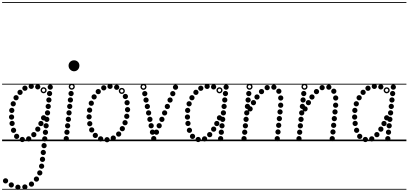

<svg xmlns="http://www.w3.org/2000/svg" viewBox="-25 -1349 3902 1834"><path d="M396 67Q385.5 67 378.2 59.8Q371 52.5 371 42Q371 31.5 378.2 24.2Q385.5 17 396 17Q406.5 17 413.8 24.2Q421 31.5 421 42Q421 52.5 413.8 59.8Q406.5 67 396 67ZM388.5 132.5Q378 132.5 370.8 125.2Q363.5 118 363.5 107.5Q363.5 97 370.8 89.8Q378 82.5 388.5 82.5Q399 82.5 406.2 89.8Q413.5 97 413.5 107.5Q413.5 118 406.2 125.2Q399 132.5 388.5 132.5ZM381 198Q370.5 198 363.2 190.8Q356 183.5 356 173Q356 162.5 363.2 155.2Q370.5 148 381 148Q391.5 148 398.8 155.2Q406 162.5 406 173Q406 183.5 398.8 190.8Q391.5 198 381 198ZM372.5 263.5Q362 263.5 354.8 256.2Q347.5 249 347.5 238.5Q347.5 228 354.8 220.8Q362 213.5 372.5 213.5Q383 213.5 390.2 220.8Q397.5 228 397.5 238.5Q397.5 249 390.2 256.2Q383 263.5 372.5 263.5ZM355 327.5Q344.5 327.5 337.2 320.2Q330 313 330 302.5Q330 292 337.2 284.8Q344.5 277.5 355 277.5Q365.5 277.5 372.8 284.8Q380 292 380 302.5Q380 313 372.8 320.2Q365.5 327.5 355 327.5ZM323 386.5Q312.5 386.5 305.2 379.2Q298 372 298 361.5Q298 351 305.2 343.8Q312.5 336.5 323 336.5Q333.5 336.5 340.8 343.8Q348 351 348 361.5Q348 372 340.8 379.2Q333.5 386.5 323 386.5ZM275.5 434.5Q265 434.5 257.8 427.2Q250.5 420 250.5 409.5Q250.5 399 257.8 391.8Q265 384.5 275.5 384.5Q286 384.5 293.2 391.8Q300.5 399 300.5 409.5Q300.5 420 293.2 427.2Q286 434.5 275.5 434.5ZM212.5 462Q202 462 194.8 454.8Q187.5 447.5 187.5 437Q187.5 426.5 194.8 419.2Q202 412 212.5 412Q223 412 230.2 419.2Q237.5 426.5 237.5 437Q237.5 447.5 230.2 454.8Q223 462 212.5 462ZM146 464.5Q135.5 464.5 128.2 457.2Q121 450 121 439.5Q121 429 128.2 421.8Q135.5 414.5 146 414.5Q156.5 414.5 163.8 421.8Q171 429 171 439.5Q171 450 163.8 457.2Q156.5 464.5 146 464.5ZM83 442.5Q72.5 442.5 65.2 435.2Q58 428 58 417.5Q58 407 65.2 399.8Q72.5 392.5 83 392.5Q93.5 392.5 100.8 399.8Q108 407 108 417.5Q108 428 100.8 435.2Q93.5 442.5 83 442.5ZM28 403.5Q17.5 403.5 10.2 396.2Q3 389 3 378.5Q3 368 10.2 360.8Q17.5 353.5 28 353.5Q38.5 353.5 45.8 360.8Q53 368 53 378.5Q53 389 45.8 396.2Q38.5 403.5 28 403.5ZM455 -492Q444.5 -492 437.2 -499.2Q430 -506.5 430 -517Q430 -527.5 437.2 -534.8Q444.5 -542 455 -542Q465.5 -542 472.8 -534.8Q480 -527.5 480 -517Q480 -506.5 472.8 -499.2Q465.5 -492 455 -492ZM448.5 -430.5Q438 -430.5 430.8 -437.8Q423.5 -445 423.5 -455.5Q423.5 -466 430.8 -473.2Q438 -480.5 448.5 -480.5Q459 -480.5 466.2 -473.2Q473.5 -466 473.5 -455.5Q473.5 -445 466.2 -437.8Q459 -430.5 448.5 -430.5ZM442 -369Q431.5 -369 424.2 -376.2Q417 -383.5 417 -394Q417 -404.5 424.2 -411.8Q431.5 -419 442 -419Q452.5 -419 459.8 -411.8Q467 -404.5 467 -394Q467 -383.5 459.8 -376.2Q452.5 -369 442 -369ZM435.5 -307.5Q425 -307.5 417.8 -314.8Q410.5 -322 410.5 -332.5Q410.5 -343 417.8 -350.2Q425 -357.5 435.5 -357.5Q446 -357.5 453.2 -350.2Q460.5 -343 460.5 -332.5Q460.5 -322 453.2 -314.8Q446 -307.5 435.5 -307.5ZM429 -246Q418.5 -246 411.2 -253.2Q404 -260.5 404 -271Q404 -281.5 411.2 -288.8Q418.5 -296 429 -296Q439.5 -296 446.8 -288.8Q454 -281.5 454 -271Q454 -260.5 446.8 -253.2Q439.5 -246 429 -246ZM422 -184Q411.5 -184 404.2 -191.2Q397 -198.5 397 -209Q397 -219.5 404.2 -226.8Q411.5 -234 422 -234Q432.5 -234 439.8 -226.8Q447 -219.5 447 -209Q447 -198.5 439.8 -191.2Q432.5 -184 422 -184ZM415.5 -122.5Q405 -122.5 397.8 -129.8Q390.5 -137 390.5 -147.5Q390.5 -158 397.8 -165.2Q405 -172.5 415.5 -172.5Q426 -172.5 433.2 -165.2Q440.5 -158 440.5 -147.5Q440.5 -137 433.2 -129.8Q426 -122.5 415.5 -122.5ZM409 -60Q398.5 -60 391.2 -67.2Q384 -74.5 384 -85Q384 -95.5 391.2 -102.8Q398.5 -110 409 -110Q419.5 -110 426.8 -102.8Q434 -95.5 434 -85Q434 -74.5 426.8 -67.2Q419.5 -60 409 -60ZM402.5 2.5Q392 2.5 384.8 -4.8Q377.5 -12 377.5 -22.5Q377.5 -33 384.8 -40.2Q392 -47.5 402.5 -47.5Q413 -47.5 420.2 -40.2Q427.5 -33 427.5 -22.5Q427.5 -12 420.2 -4.8Q413 2.5 402.5 2.5ZM335.5 -494.5Q325 -494.5 317.8 -501.8Q310.5 -509 310.5 -519.5Q310.5 -530 317.8 -537.2Q325 -544.5 335.5 -544.5Q346 -544.5 353.2 -537.2Q360.5 -530 360.5 -519.5Q360.5 -509 353.2 -501.8Q346 -494.5 335.5 -494.5ZM273.5 -499.5Q263 -499.5 255.8 -506.8Q248.5 -514 248.5 -524.5Q248.5 -535 255.8 -542.2Q263 -549.5 273.5 -549.5Q284 -549.5 291.2 -542.2Q298.5 -535 298.5 -524.5Q298.5 -514 291.2 -506.8Q284 -499.5 273.5 -499.5ZM213 -481.5Q202.5 -481.5 195.2 -488.8Q188 -496 188 -506.5Q188 -517 195.2 -524.2Q202.5 -531.5 213 -531.5Q223.5 -531.5 230.8 -524.2Q238 -517 238 -506.5Q238 -496 230.8 -488.8Q223.5 -481.5 213 -481.5ZM166.5 -442Q156 -442 148.8 -449.2Q141.5 -456.5 141.5 -467Q141.5 -477.5 148.8 -484.8Q156 -492 166.5 -492Q177 -492 184.2 -484.8Q191.5 -477.5 191.5 -467Q191.5 -456.5 184.2 -449.2Q177 -442 166.5 -442ZM128.5 -390.5Q118 -390.5 110.8 -397.8Q103.5 -405 103.5 -415.5Q103.5 -426 110.8 -433.2Q118 -440.5 128.5 -440.5Q139 -440.5 146.2 -433.2Q153.5 -426 153.5 -415.5Q153.5 -405 146.2 -397.8Q139 -390.5 128.5 -390.5ZM101.5 -332.5Q91 -332.5 83.8 -339.8Q76.5 -347 76.5 -357.5Q76.5 -368 83.8 -375.2Q91 -382.5 101.5 -382.5Q112 -382.5 119.2 -375.2Q126.5 -368 126.5 -357.5Q126.5 -347 119.2 -339.8Q112 -332.5 101.5 -332.5ZM87.5 -269.5Q77 -269.5 69.8 -276.8Q62.5 -284 62.5 -294.5Q62.5 -305 69.8 -312.2Q77 -319.5 87.5 -319.5Q98 -319.5 105.2 -312.2Q112.5 -305 112.5 -294.5Q112.5 -284 105.2 -276.8Q98 -269.5 87.5 -269.5ZM85.5 -206Q75 -206 67.8 -213.2Q60.5 -220.5 60.5 -231Q60.5 -241.5 67.8 -248.8Q75 -256 85.5 -256Q96 -256 103.2 -248.8Q110.5 -241.5 110.5 -231Q110.5 -220.5 103.2 -213.2Q96 -206 85.5 -206ZM90.5 -145Q80 -145 72.8 -152.2Q65.5 -159.5 65.5 -170Q65.5 -180.5 72.8 -187.8Q80 -195 90.5 -195Q101 -195 108.2 -187.8Q115.5 -180.5 115.5 -170Q115.5 -159.5 108.2 -152.2Q101 -145 90.5 -145ZM104.5 -79.5Q94 -79.5 86.8 -86.8Q79.5 -94 79.5 -104.5Q79.5 -115 86.8 -122.2Q94 -129.5 104.5 -129.5Q115 -129.5 122.2 -122.2Q129.5 -115 129.5 -104.5Q129.5 -94 122.2 -86.8Q115 -79.5 104.5 -79.5ZM134 -21.5Q123.5 -21.5 116.2 -28.8Q109 -36 109 -46.5Q109 -57 116.2 -64.2Q123.5 -71.5 134 -71.5Q144.5 -71.5 151.8 -64.2Q159 -57 159 -46.5Q159 -36 151.8 -28.8Q144.5 -21.5 134 -21.5ZM188 8.5Q177.5 8.5 170.2 1.2Q163 -6 163 -16.5Q163 -27 170.2 -34.2Q177.5 -41.5 188 -41.5Q198.5 -41.5 205.8 -34.2Q213 -27 213 -16.5Q213 -6 205.8 1.2Q198.5 8.5 188 8.5ZM249 2.5Q238.5 2.5 231.2 -4.8Q224 -12 224 -22.5Q224 -33 231.2 -40.2Q238.5 -47.5 249 -47.5Q259.5 -47.5 266.8 -40.2Q274 -33 274 -22.5Q274 -12 266.8 -4.8Q259.5 2.5 249 2.5ZM298 -38Q287.5 -38 280.2 -45.2Q273 -52.5 273 -63Q273 -73.5 280.2 -80.8Q287.5 -88 298 -88Q308.5 -88 315.8 -80.8Q323 -73.5 323 -63Q323 -52.5 315.8 -45.2Q308.5 -38 298 -38ZM336 -90.5Q325.5 -90.5 318.2 -97.8Q311 -105 311 -115.5Q311 -126 318.2 -133.2Q325.5 -140.5 336 -140.5Q346.5 -140.5 353.8 -133.2Q361 -126 361 -115.5Q361 -105 353.8 -97.8Q346.5 -90.5 336 -90.5ZM366 -144Q355.5 -144 348.2 -151.2Q341 -158.5 341 -169Q341 -179.5 348.2 -186.8Q355.5 -194 366 -194Q376.5 -194 383.8 -186.8Q391 -179.5 391 -169Q391 -158.5 383.8 -151.2Q376.5 -144 366 -144ZM391.5 -198.5Q381 -198.5 373.8 -205.8Q366.5 -213 366.5 -223.5Q366.5 -234 373.8 -241.2Q381 -248.5 391.5 -248.5Q402 -248.5 409.2 -241.2Q416.5 -234 416.5 -223.5Q416.5 -213 409.2 -205.8Q402 -198.5 391.5 -198.5ZM391.5 -458Q379.5 -458 371 -466.5Q362.5 -475 362.5 -487Q362.5 -499 371 -507.5Q379.5 -516 391.5 -516Q403.5 -516 412 -507.5Q420.5 -499 420.5 -487Q420.5 -475 412 -466.5Q403.5 -458 391.5 -458ZM391.5 -471.5Q398 -471.5 402.5 -476.2Q407 -481 407 -487.5Q407 -493.5 402.5 -498Q398 -502.5 391.5 -502.5Q385 -502.5 380.5 -498Q376 -493.5 376 -487.5Q376 -481 380.5 -476.2Q385 -471.5 391.5 -471.5ZM-5 455H567.5V463H-5ZM-5 -16H567.5V0H-5ZM-5 -549H567.5V-541H-5ZM-5 -1329H567.5V-1321H-5Z M630 -722Q630 -744 645.2 -758.5Q660.5 -773 682.5 -773Q703.5 -773 718.5 -758.8Q733.5 -744.5 733.5 -722Q733.5 -707.5 726.8 -695Q720 -682.5 708.5 -675.2Q697 -668 682.5 -668Q662.5 -668 646.2 -683.5Q630 -699 630 -722ZM630 -722Q630 -744 645.2 -758.5Q660.5 -773 682.5 -773Q703.5 -773 718.5 -758.8Q733.5 -744.5 733.5 -722Q733.5 -707.5 726.8 -695Q720 -682.5 708.5 -675.2Q697 -668 682.5 -668Q662.5 -668 646.2 -683.5Q630 -699 630 -722ZM654 -430.5Q643.5 -430.5 636.2 -437.8Q629 -445 629 -455.5Q629 -466 636.2 -473.2Q643.5 -480.5 654 -480.5Q664.5 -480.5 671.8 -473.2Q679 -466 679 -455.5Q679 -445 671.8 -437.8Q664.5 -430.5 654 -430.5ZM647.5 -369Q637 -369 629.8 -376.2Q622.5 -383.5 622.5 -394Q622.5 -404.5 629.8 -411.8Q637 -419 647.5 -419Q658 -419 665.2 -411.8Q672.5 -404.5 672.5 -394Q672.5 -383.5 665.2 -376.2Q658 -369 647.5 -369ZM641 -307.5Q630.5 -307.5 623.2 -314.8Q616 -322 616 -332.5Q616 -343 623.2 -350.2Q630.5 -357.5 641 -357.5Q651.5 -357.5 658.8 -350.2Q666 -343 666 -332.5Q666 -322 658.8 -314.8Q651.5 -307.5 641 -307.5ZM634.5 -246Q624 -246 616.8 -253.2Q609.5 -260.5 609.5 -271Q609.5 -281.5 616.8 -288.8Q624 -296 634.5 -296Q645 -296 652.2 -288.8Q659.5 -281.5 659.5 -271Q659.5 -260.5 652.2 -253.2Q645 -246 634.5 -246ZM628 -184Q617.5 -184 610.2 -191.2Q603 -198.5 603 -209Q603 -219.5 610.2 -226.8Q617.5 -234 628 -234Q638.5 -234 645.8 -226.8Q653 -219.5 653 -209Q653 -198.5 645.8 -191.2Q638.5 -184 628 -184ZM621 -122.5Q610.5 -122.5 603.2 -129.8Q596 -137 596 -147.5Q596 -158 603.2 -165.2Q610.5 -172.5 621 -172.5Q631.5 -172.5 638.8 -165.2Q646 -158 646 -147.5Q646 -137 638.8 -129.8Q631.5 -122.5 621 -122.5ZM614.5 -61Q604 -61 596.8 -68.2Q589.5 -75.5 589.5 -86Q589.5 -96.5 596.8 -103.8Q604 -111 614.5 -111Q625 -111 632.2 -103.8Q639.5 -96.5 639.5 -86Q639.5 -75.5 632.2 -68.2Q625 -61 614.5 -61ZM608 0.5Q597.5 0.5 590.2 -6.8Q583 -14 583 -24.5Q583 -35 590.2 -42.2Q597.5 -49.5 608 -49.5Q618.5 -49.5 625.8 -42.2Q633 -35 633 -24.5Q633 -14 625.8 -6.8Q618.5 0.5 608 0.5ZM660.5 -492Q648.5 -492 640 -500.5Q631.5 -509 631.5 -521Q631.5 -533 640 -541.5Q648.5 -550 660.5 -550Q672.5 -550 681 -541.5Q689.5 -533 689.5 -521Q689.5 -509 681 -500.5Q672.5 -492 660.5 -492ZM660.5 -505.5Q667 -505.5 671.5 -510.2Q676 -515 676 -521.5Q676 -527.5 671.5 -532Q667 -536.5 660.5 -536.5Q654 -536.5 649.5 -532Q645 -527.5 645 -521.5Q645 -515 649.5 -510.2Q654 -505.5 660.5 -505.5ZM533.5 455H790.5V463H533.5ZM533.5 -16H790.5V0H533.5ZM533.5 -549H790.5V-541H533.5ZM533.5 -1329H790.5V-1321H533.5Z M997.5 10.5Q987 10.5 979.8 3.2Q972.5 -4 972.5 -14.5Q972.5 -25 979.8 -32.2Q987 -39.5 997.5 -39.5Q1008 -39.5 1015.2 -32.2Q1022.5 -25 1022.5 -14.5Q1022.5 -4 1015.2 3.2Q1008 10.5 997.5 10.5ZM1057 -5Q1046.5 -5 1039.2 -12.2Q1032 -19.5 1032 -30Q1032 -40.5 1039.2 -47.8Q1046.5 -55 1057 -55Q1067.5 -55 1074.8 -47.8Q1082 -40.5 1082 -30Q1082 -19.5 1074.8 -12.2Q1067.5 -5 1057 -5ZM1108.5 -43.5Q1098 -43.5 1090.8 -50.8Q1083.5 -58 1083.5 -68.5Q1083.5 -79 1090.8 -86.2Q1098 -93.5 1108.5 -93.5Q1119 -93.5 1126.2 -86.2Q1133.5 -79 1133.5 -68.5Q1133.5 -58 1126.2 -50.8Q1119 -43.5 1108.5 -43.5ZM1143.5 -95Q1133 -95 1125.8 -102.2Q1118.5 -109.5 1118.5 -120Q1118.5 -130.5 1125.8 -137.8Q1133 -145 1143.5 -145Q1154 -145 1161.2 -137.8Q1168.5 -130.5 1168.5 -120Q1168.5 -109.5 1161.2 -102.2Q1154 -95 1143.5 -95ZM1169.5 -152Q1159 -152 1151.8 -159.2Q1144.5 -166.5 1144.5 -177Q1144.5 -187.5 1151.8 -194.8Q1159 -202 1169.5 -202Q1180 -202 1187.2 -194.8Q1194.5 -187.5 1194.5 -177Q1194.5 -166.5 1187.2 -159.2Q1180 -152 1169.5 -152ZM1186 -213Q1175.5 -213 1168.2 -220.2Q1161 -227.5 1161 -238Q1161 -248.5 1168.2 -255.8Q1175.5 -263 1186 -263Q1196.5 -263 1203.8 -255.8Q1211 -248.5 1211 -238Q1211 -227.5 1203.8 -220.2Q1196.5 -213 1186 -213ZM1193.5 -276.5Q1183 -276.5 1175.8 -283.8Q1168.5 -291 1168.5 -301.5Q1168.5 -312 1175.8 -319.2Q1183 -326.5 1193.5 -326.5Q1204 -326.5 1211.2 -319.2Q1218.5 -312 1218.5 -301.5Q1218.5 -291 1211.2 -283.8Q1204 -276.5 1193.5 -276.5ZM1189 -343Q1178.5 -343 1171.2 -350.2Q1164 -357.5 1164 -368Q1164 -378.5 1171.2 -385.8Q1178.5 -393 1189 -393Q1199.5 -393 1206.8 -385.8Q1214 -378.5 1214 -368Q1214 -357.5 1206.8 -350.2Q1199.5 -343 1189 -343ZM1172.5 -402.5Q1162 -402.5 1154.8 -409.8Q1147.5 -417 1147.5 -427.5Q1147.5 -438 1154.8 -445.2Q1162 -452.5 1172.5 -452.5Q1183 -452.5 1190.2 -445.2Q1197.5 -438 1197.5 -427.5Q1197.5 -417 1190.2 -409.8Q1183 -402.5 1172.5 -402.5ZM1089.5 -490.5Q1079 -490.5 1071.8 -497.8Q1064.5 -505 1064.5 -515.5Q1064.5 -526 1071.8 -533.2Q1079 -540.5 1089.5 -540.5Q1100 -540.5 1107.2 -533.2Q1114.5 -526 1114.5 -515.5Q1114.5 -505 1107.2 -497.8Q1100 -490.5 1089.5 -490.5ZM1026 -499.5Q1015.5 -499.5 1008.2 -506.8Q1001 -514 1001 -524.5Q1001 -535 1008.2 -542.2Q1015.5 -549.5 1026 -549.5Q1036.5 -549.5 1043.8 -542.2Q1051 -535 1051 -524.5Q1051 -514 1043.8 -506.8Q1036.5 -499.5 1026 -499.5ZM966 -485Q955.5 -485 948.2 -492.2Q941 -499.5 941 -510Q941 -520.5 948.2 -527.8Q955.5 -535 966 -535Q976.5 -535 983.8 -527.8Q991 -520.5 991 -510Q991 -499.5 983.8 -492.2Q976.5 -485 966 -485ZM913.5 -449Q903 -449 895.8 -456.2Q888.5 -463.5 888.5 -474Q888.5 -484.5 895.8 -491.8Q903 -499 913.5 -499Q924 -499 931.2 -491.8Q938.5 -484.5 938.5 -474Q938.5 -463.5 931.2 -456.2Q924 -449 913.5 -449ZM874 -398.5Q863.5 -398.5 856.2 -405.8Q849 -413 849 -423.5Q849 -434 856.2 -441.2Q863.5 -448.5 874 -448.5Q884.5 -448.5 891.8 -441.2Q899 -434 899 -423.5Q899 -413 891.8 -405.8Q884.5 -398.5 874 -398.5ZM847 -338Q836.5 -338 829.2 -345.2Q822 -352.5 822 -363Q822 -373.5 829.2 -380.8Q836.5 -388 847 -388Q857.5 -388 864.8 -380.8Q872 -373.5 872 -363Q872 -352.5 864.8 -345.2Q857.5 -338 847 -338ZM831 -272Q820.5 -272 813.2 -279.2Q806 -286.5 806 -297Q806 -307.5 813.2 -314.8Q820.5 -322 831 -322Q841.5 -322 848.8 -314.8Q856 -307.5 856 -297Q856 -286.5 848.8 -279.2Q841.5 -272 831 -272ZM826 -208Q815.5 -208 808.2 -215.2Q801 -222.5 801 -233Q801 -243.5 808.2 -250.8Q815.5 -258 826 -258Q836.5 -258 843.8 -250.8Q851 -243.5 851 -233Q851 -222.5 843.8 -215.2Q836.5 -208 826 -208ZM832.5 -142.5Q822 -142.5 814.8 -149.8Q807.5 -157 807.5 -167.5Q807.5 -178 814.8 -185.2Q822 -192.5 832.5 -192.5Q843 -192.5 850.2 -185.2Q857.5 -178 857.5 -167.5Q857.5 -157 850.2 -149.8Q843 -142.5 832.5 -142.5ZM851 -83Q840.5 -83 833.2 -90.2Q826 -97.5 826 -108Q826 -118.5 833.2 -125.8Q840.5 -133 851 -133Q861.5 -133 868.8 -125.8Q876 -118.5 876 -108Q876 -97.5 868.8 -90.2Q861.5 -83 851 -83ZM885.5 -30.5Q875 -30.5 867.8 -37.8Q860.5 -45 860.5 -55.5Q860.5 -66 867.8 -73.2Q875 -80.5 885.5 -80.5Q896 -80.5 903.2 -73.2Q910.5 -66 910.5 -55.5Q910.5 -45 903.2 -37.8Q896 -30.5 885.5 -30.5ZM936.5 2.5Q926 2.5 918.8 -4.8Q911.5 -12 911.5 -22.5Q911.5 -33 918.8 -40.2Q926 -47.5 936.5 -47.5Q947 -47.5 954.2 -40.2Q961.5 -33 961.5 -22.5Q961.5 -12 954.2 -4.8Q947 2.5 936.5 2.5ZM1138.5 -451.5Q1126.5 -451.5 1118 -460Q1109.5 -468.5 1109.5 -480.5Q1109.5 -492.5 1118 -501Q1126.5 -509.5 1138.5 -509.5Q1150.5 -509.5 1159 -501Q1167.5 -492.5 1167.5 -480.5Q1167.5 -468.5 1159 -460Q1150.5 -451.5 1138.5 -451.5ZM1138.5 -465Q1145 -465 1149.5 -469.8Q1154 -474.5 1154 -481Q1154 -487 1149.5 -491.5Q1145 -496 1138.5 -496Q1132 -496 1127.5 -491.5Q1123 -487 1123 -481Q1123 -474.5 1127.5 -469.8Q1132 -465 1138.5 -465ZM767 455H1277.5V463H767ZM767 -16H1277.5V0H767ZM767 -549H1277.5V-541H767ZM767 -1329H1277.5V-1321H767Z M1651.5 -491Q1641 -491 1633.8 -498.2Q1626.5 -505.5 1626.5 -516Q1626.5 -526.5 1633.8 -533.8Q1641 -541 1651.5 -541Q1662 -541 1669.2 -533.8Q1676.5 -526.5 1676.5 -516Q1676.5 -505.5 1669.2 -498.2Q1662 -491 1651.5 -491ZM1625.5 -429.5Q1615 -429.5 1607.8 -436.8Q1600.5 -444 1600.5 -454.5Q1600.5 -465 1607.8 -472.2Q1615 -479.5 1625.5 -479.5Q1636 -479.5 1643.2 -472.2Q1650.5 -465 1650.5 -454.5Q1650.5 -444 1643.2 -436.8Q1636 -429.5 1625.5 -429.5ZM1599.5 -368.5Q1589 -368.5 1581.8 -375.8Q1574.5 -383 1574.5 -393.5Q1574.5 -404 1581.8 -411.2Q1589 -418.5 1599.5 -418.5Q1610 -418.5 1617.2 -411.2Q1624.5 -404 1624.5 -393.5Q1624.5 -383 1617.2 -375.8Q1610 -368.5 1599.5 -368.5ZM1573.5 -307Q1563 -307 1555.8 -314.2Q1548.5 -321.5 1548.5 -332Q1548.5 -342.5 1555.8 -349.8Q1563 -357 1573.5 -357Q1584 -357 1591.2 -349.8Q1598.5 -342.5 1598.5 -332Q1598.5 -321.5 1591.2 -314.2Q1584 -307 1573.5 -307ZM1547.5 -245.5Q1537 -245.5 1529.8 -252.8Q1522.5 -260 1522.5 -270.5Q1522.5 -281 1529.8 -288.2Q1537 -295.5 1547.5 -295.5Q1558 -295.5 1565.2 -288.2Q1572.5 -281 1572.5 -270.5Q1572.5 -260 1565.2 -252.8Q1558 -245.5 1547.5 -245.5ZM1521.5 -184Q1511 -184 1503.8 -191.2Q1496.5 -198.5 1496.5 -209Q1496.5 -219.5 1503.8 -226.8Q1511 -234 1521.5 -234Q1532 -234 1539.2 -226.8Q1546.5 -219.5 1546.5 -209Q1546.5 -198.5 1539.2 -191.2Q1532 -184 1521.5 -184ZM1495.5 -123Q1485 -123 1477.8 -130.2Q1470.5 -137.5 1470.5 -148Q1470.5 -158.5 1477.8 -165.8Q1485 -173 1495.5 -173Q1506 -173 1513.2 -165.8Q1520.5 -158.5 1520.5 -148Q1520.5 -137.5 1513.2 -130.2Q1506 -123 1495.5 -123ZM1469.5 -61.5Q1459 -61.5 1451.8 -68.8Q1444.5 -76 1444.5 -86.5Q1444.5 -97 1451.8 -104.2Q1459 -111.5 1469.5 -111.5Q1480 -111.5 1487.2 -104.2Q1494.5 -97 1494.5 -86.5Q1494.5 -76 1487.2 -68.8Q1480 -61.5 1469.5 -61.5ZM1358 -429.5Q1347.5 -429.5 1340.2 -436.8Q1333 -444 1333 -454.5Q1333 -465 1340.2 -472.2Q1347.5 -479.5 1358 -479.5Q1368.5 -479.5 1375.8 -472.2Q1383 -465 1383 -454.5Q1383 -444 1375.8 -436.8Q1368.5 -429.5 1358 -429.5ZM1370 -368.5Q1359.5 -368.5 1352.2 -375.8Q1345 -383 1345 -393.5Q1345 -404 1352.2 -411.2Q1359.5 -418.5 1370 -418.5Q1380.5 -418.5 1387.8 -411.2Q1395 -404 1395 -393.5Q1395 -383 1387.8 -375.8Q1380.5 -368.5 1370 -368.5ZM1382.5 -307Q1372 -307 1364.8 -314.2Q1357.5 -321.5 1357.5 -332Q1357.5 -342.5 1364.8 -349.8Q1372 -357 1382.5 -357Q1393 -357 1400.2 -349.8Q1407.5 -342.5 1407.5 -332Q1407.5 -321.5 1400.2 -314.2Q1393 -307 1382.5 -307ZM1394.5 -245.5Q1384 -245.5 1376.8 -252.8Q1369.5 -260 1369.5 -270.5Q1369.5 -281 1376.8 -288.2Q1384 -295.5 1394.5 -295.5Q1405 -295.5 1412.2 -288.2Q1419.5 -281 1419.5 -270.5Q1419.5 -260 1412.2 -252.8Q1405 -245.5 1394.5 -245.5ZM1407 -184Q1396.5 -184 1389.2 -191.2Q1382 -198.5 1382 -209Q1382 -219.5 1389.2 -226.8Q1396.5 -234 1407 -234Q1417.5 -234 1424.8 -226.8Q1432 -219.5 1432 -209Q1432 -198.5 1424.8 -191.2Q1417.5 -184 1407 -184ZM1419 -123Q1408.5 -123 1401.2 -130.2Q1394 -137.5 1394 -148Q1394 -158.5 1401.2 -165.8Q1408.5 -173 1419 -173Q1429.5 -173 1436.8 -165.8Q1444 -158.5 1444 -148Q1444 -137.5 1436.8 -130.2Q1429.5 -123 1419 -123ZM1431.5 -61.5Q1421 -61.5 1413.8 -68.8Q1406.5 -76 1406.5 -86.5Q1406.5 -97 1413.8 -104.2Q1421 -111.5 1431.5 -111.5Q1442 -111.5 1449.2 -104.2Q1456.5 -97 1456.5 -86.5Q1456.5 -76 1449.2 -68.8Q1442 -61.5 1431.5 -61.5ZM1443.5 0Q1433 0 1425.8 -7.2Q1418.5 -14.5 1418.5 -25Q1418.5 -35.5 1425.8 -42.8Q1433 -50 1443.5 -50Q1454 -50 1461.2 -42.8Q1468.5 -35.5 1468.5 -25Q1468.5 -14.5 1461.2 -7.2Q1454 0 1443.5 0ZM1345.5 -490.5Q1333.5 -490.5 1325 -499Q1316.5 -507.5 1316.5 -519.5Q1316.5 -531.5 1325 -540Q1333.5 -548.5 1345.5 -548.5Q1357.5 -548.5 1366 -540Q1374.5 -531.5 1374.5 -519.5Q1374.5 -507.5 1366 -499Q1357.5 -490.5 1345.5 -490.5ZM1345.5 -504Q1352 -504 1356.5 -508.8Q1361 -513.5 1361 -520Q1361 -526 1356.5 -530.5Q1352 -535 1345.5 -535Q1339 -535 1334.5 -530.5Q1330 -526 1330 -520Q1330 -513.5 1334.5 -508.8Q1339 -504 1345.5 -504ZM1253.5 455H1739V463H1253.5ZM1253.5 -16H1739V0H1253.5ZM1253.5 -549H1739V-541H1253.5ZM1253.5 -1329H1739V-1321H1253.5Z M2135 -492Q2124.5 -492 2117.2 -499.2Q2110 -506.5 2110 -517Q2110 -527.5 2117.2 -534.8Q2124.5 -542 2135 -542Q2145.5 -542 2152.8 -534.8Q2160 -527.5 2160 -517Q2160 -506.5 2152.8 -499.2Q2145.5 -492 2135 -492ZM2128.5 -430.5Q2118 -430.5 2110.8 -437.8Q2103.5 -445 2103.5 -455.5Q2103.5 -466 2110.8 -473.2Q2118 -480.5 2128.5 -480.5Q2139 -480.5 2146.2 -473.2Q2153.5 -466 2153.5 -455.5Q2153.5 -445 2146.2 -437.8Q2139 -430.5 2128.5 -430.5ZM2122 -369Q2111.5 -369 2104.2 -376.2Q2097 -383.5 2097 -394Q2097 -404.5 2104.2 -411.8Q2111.5 -419 2122 -419Q2132.5 -419 2139.8 -411.8Q2147 -404.5 2147 -394Q2147 -383.5 2139.8 -376.2Q2132.5 -369 2122 -369ZM2115.5 -307.5Q2105 -307.5 2097.8 -314.8Q2090.5 -322 2090.5 -332.5Q2090.5 -343 2097.8 -350.2Q2105 -357.5 2115.5 -357.5Q2126 -357.5 2133.2 -350.2Q2140.5 -343 2140.5 -332.5Q2140.5 -322 2133.2 -314.8Q2126 -307.5 2115.5 -307.5ZM2109 -246Q2098.5 -246 2091.2 -253.2Q2084 -260.5 2084 -271Q2084 -281.5 2091.2 -288.8Q2098.5 -296 2109 -296Q2119.5 -296 2126.8 -288.8Q2134 -281.5 2134 -271Q2134 -260.5 2126.8 -253.2Q2119.5 -246 2109 -246ZM2102 -184Q2091.5 -184 2084.2 -191.2Q2077 -198.5 2077 -209Q2077 -219.5 2084.2 -226.8Q2091.5 -234 2102 -234Q2112.5 -234 2119.8 -226.8Q2127 -219.5 2127 -209Q2127 -198.5 2119.8 -191.2Q2112.5 -184 2102 -184ZM2095.5 -122.5Q2085 -122.5 2077.8 -129.8Q2070.5 -137 2070.5 -147.5Q2070.5 -158 2077.8 -165.2Q2085 -172.5 2095.5 -172.5Q2106 -172.5 2113.2 -165.2Q2120.5 -158 2120.5 -147.5Q2120.5 -137 2113.2 -129.8Q2106 -122.5 2095.5 -122.5ZM2089 -61Q2078.5 -61 2071.2 -68.2Q2064 -75.5 2064 -86Q2064 -96.5 2071.2 -103.8Q2078.5 -111 2089 -111Q2099.5 -111 2106.8 -103.8Q2114 -96.5 2114 -86Q2114 -75.5 2106.8 -68.2Q2099.5 -61 2089 -61ZM2082.5 0.5Q2072 0.5 2064.8 -6.8Q2057.5 -14 2057.5 -24.5Q2057.5 -35 2064.8 -42.2Q2072 -49.5 2082.5 -49.5Q2093 -49.5 2100.2 -42.2Q2107.5 -35 2107.5 -24.5Q2107.5 -14 2100.2 -6.8Q2093 0.5 2082.5 0.5ZM2015.5 -494Q2005 -494 1997.8 -501.2Q1990.5 -508.5 1990.5 -519Q1990.5 -529.5 1997.8 -536.8Q2005 -544 2015.5 -544Q2026 -544 2033.2 -536.8Q2040.5 -529.5 2040.5 -519Q2040.5 -508.5 2033.2 -501.2Q2026 -494 2015.5 -494ZM1953.5 -499Q1943 -499 1935.8 -506.2Q1928.5 -513.5 1928.5 -524Q1928.5 -534.5 1935.8 -541.8Q1943 -549 1953.5 -549Q1964 -549 1971.2 -541.8Q1978.5 -534.5 1978.5 -524Q1978.5 -513.5 1971.2 -506.2Q1964 -499 1953.5 -499ZM1893 -481Q1882.5 -481 1875.2 -488.2Q1868 -495.5 1868 -506Q1868 -516.5 1875.2 -523.8Q1882.5 -531 1893 -531Q1903.5 -531 1910.8 -523.8Q1918 -516.5 1918 -506Q1918 -495.5 1910.8 -488.2Q1903.5 -481 1893 -481ZM1846.5 -442Q1836 -442 1828.8 -449.2Q1821.5 -456.5 1821.5 -467Q1821.5 -477.5 1828.8 -484.8Q1836 -492 1846.5 -492Q1857 -492 1864.2 -484.8Q1871.5 -477.5 1871.5 -467Q1871.5 -456.5 1864.2 -449.2Q1857 -442 1846.5 -442ZM1808.5 -390.5Q1798 -390.5 1790.8 -397.8Q1783.5 -405 1783.5 -415.5Q1783.5 -426 1790.8 -433.2Q1798 -440.5 1808.5 -440.5Q1819 -440.5 1826.2 -433.2Q1833.5 -426 1833.5 -415.5Q1833.5 -405 1826.2 -397.8Q1819 -390.5 1808.5 -390.5ZM1781.5 -332.5Q1771 -332.5 1763.8 -339.8Q1756.5 -347 1756.5 -357.5Q1756.5 -368 1763.8 -375.2Q1771 -382.5 1781.5 -382.5Q1792 -382.5 1799.2 -375.2Q1806.5 -368 1806.5 -357.5Q1806.5 -347 1799.2 -339.8Q1792 -332.5 1781.5 -332.5ZM1767.5 -269.5Q1757 -269.5 1749.8 -276.8Q1742.5 -284 1742.5 -294.5Q1742.5 -305 1749.8 -312.2Q1757 -319.5 1767.5 -319.5Q1778 -319.5 1785.2 -312.2Q1792.5 -305 1792.5 -294.5Q1792.5 -284 1785.2 -276.8Q1778 -269.5 1767.5 -269.5ZM1765.5 -206Q1755 -206 1747.8 -213.2Q1740.5 -220.5 1740.5 -231Q1740.5 -241.5 1747.8 -248.8Q1755 -256 1765.5 -256Q1776 -256 1783.2 -248.8Q1790.5 -241.5 1790.5 -231Q1790.5 -220.5 1783.2 -213.2Q1776 -206 1765.5 -206ZM1770.5 -145Q1760 -145 1752.8 -152.2Q1745.5 -159.5 1745.5 -170Q1745.5 -180.5 1752.8 -187.8Q1760 -195 1770.5 -195Q1781 -195 1788.2 -187.8Q1795.5 -180.5 1795.5 -170Q1795.5 -159.5 1788.2 -152.2Q1781 -145 1770.5 -145ZM1784.5 -79.5Q1774 -79.5 1766.8 -86.8Q1759.5 -94 1759.5 -104.5Q1759.5 -115 1766.8 -122.2Q1774 -129.5 1784.5 -129.5Q1795 -129.5 1802.2 -122.2Q1809.5 -115 1809.5 -104.5Q1809.5 -94 1802.2 -86.8Q1795 -79.5 1784.5 -79.5ZM1814 -21.5Q1803.5 -21.5 1796.2 -28.8Q1789 -36 1789 -46.5Q1789 -57 1796.2 -64.2Q1803.5 -71.5 1814 -71.5Q1824.5 -71.5 1831.8 -64.2Q1839 -57 1839 -46.5Q1839 -36 1831.8 -28.8Q1824.5 -21.5 1814 -21.5ZM1868 8.5Q1857.5 8.5 1850.2 1.2Q1843 -6 1843 -16.5Q1843 -27 1850.2 -34.2Q1857.5 -41.5 1868 -41.5Q1878.5 -41.5 1885.8 -34.2Q1893 -27 1893 -16.5Q1893 -6 1885.8 1.2Q1878.5 8.5 1868 8.5ZM1929 2.5Q1918.5 2.5 1911.2 -4.8Q1904 -12 1904 -22.5Q1904 -33 1911.2 -40.2Q1918.5 -47.5 1929 -47.5Q1939.5 -47.5 1946.8 -40.2Q1954 -33 1954 -22.5Q1954 -12 1946.8 -4.8Q1939.5 2.5 1929 2.5ZM1978 -38Q1967.5 -38 1960.2 -45.2Q1953 -52.5 1953 -63Q1953 -73.5 1960.2 -80.8Q1967.5 -88 1978 -88Q1988.5 -88 1995.8 -80.8Q2003 -73.5 2003 -63Q2003 -52.5 1995.8 -45.2Q1988.5 -38 1978 -38ZM2016 -90.5Q2005.5 -90.5 1998.2 -97.8Q1991 -105 1991 -115.5Q1991 -126 1998.2 -133.2Q2005.5 -140.5 2016 -140.5Q2026.5 -140.5 2033.8 -133.2Q2041 -126 2041 -115.5Q2041 -105 2033.8 -97.8Q2026.5 -90.5 2016 -90.5ZM2046 -144Q2035.5 -144 2028.2 -151.2Q2021 -158.5 2021 -169Q2021 -179.5 2028.2 -186.8Q2035.5 -194 2046 -194Q2056.5 -194 2063.8 -186.8Q2071 -179.5 2071 -169Q2071 -158.5 2063.8 -151.2Q2056.5 -144 2046 -144ZM2071.5 -198.5Q2061 -198.5 2053.8 -205.8Q2046.5 -213 2046.5 -223.5Q2046.5 -234 2053.8 -241.2Q2061 -248.5 2071.5 -248.5Q2082 -248.5 2089.2 -241.2Q2096.5 -234 2096.5 -223.5Q2096.5 -213 2089.2 -205.8Q2082 -198.5 2071.5 -198.5ZM2071.5 -457.5Q2059.5 -457.5 2051 -466Q2042.5 -474.5 2042.5 -486.5Q2042.5 -498.5 2051 -507Q2059.5 -515.5 2071.5 -515.5Q2083.5 -515.5 2092 -507Q2100.5 -498.5 2100.5 -486.5Q2100.5 -474.5 2092 -466Q2083.5 -457.5 2071.5 -457.5ZM2071.5 -471Q2078 -471 2082.5 -475.8Q2087 -480.5 2087 -487Q2087 -493 2082.5 -497.5Q2078 -502 2071.5 -502Q2065 -502 2060.5 -497.5Q2056 -493 2056 -487Q2056 -480.5 2060.5 -475.8Q2065 -471 2071.5 -471ZM1687.5 455H2260V463H1687.5ZM1687.5 -16H2260V0H1687.5ZM1687.5 -549H2260V-541H1687.5ZM1687.5 -1329H2260V-1321H1687.5Z M2364 -284Q2353.5 -284 2346.2 -291.2Q2339 -298.5 2339 -309Q2339 -319.5 2346.2 -326.8Q2353.5 -334 2364 -334Q2374.5 -334 2381.8 -326.8Q2389 -319.5 2389 -309Q2389 -298.5 2381.8 -291.2Q2374.5 -284 2364 -284ZM2396 -343.5Q2385.5 -343.5 2378.2 -350.8Q2371 -358 2371 -368.5Q2371 -379 2378.2 -386.2Q2385.5 -393.5 2396 -393.5Q2406.5 -393.5 2413.8 -386.2Q2421 -379 2421 -368.5Q2421 -358 2413.8 -350.8Q2406.5 -343.5 2396 -343.5ZM2430 -397.5Q2419.5 -397.5 2412.2 -404.8Q2405 -412 2405 -422.5Q2405 -433 2412.2 -440.2Q2419.5 -447.5 2430 -447.5Q2440.5 -447.5 2447.8 -440.2Q2455 -433 2455 -422.5Q2455 -412 2447.8 -404.8Q2440.5 -397.5 2430 -397.5ZM2473 -449Q2462.5 -449 2455.2 -456.2Q2448 -463.5 2448 -474Q2448 -484.5 2455.2 -491.8Q2462.5 -499 2473 -499Q2483.5 -499 2490.8 -491.8Q2498 -484.5 2498 -474Q2498 -463.5 2490.8 -456.2Q2483.5 -449 2473 -449ZM2527 -487Q2516.5 -487 2509.2 -494.2Q2502 -501.5 2502 -512Q2502 -522.5 2509.2 -529.8Q2516.5 -537 2527 -537Q2537.5 -537 2544.8 -529.8Q2552 -522.5 2552 -512Q2552 -501.5 2544.8 -494.2Q2537.5 -487 2527 -487ZM2591 -491.5Q2580.5 -491.5 2573.2 -498.8Q2566 -506 2566 -516.5Q2566 -527 2573.2 -534.2Q2580.5 -541.5 2591 -541.5Q2601.5 -541.5 2608.8 -534.2Q2616 -527 2616 -516.5Q2616 -506 2608.8 -498.8Q2601.5 -491.5 2591 -491.5ZM2638.5 -452.5Q2628 -452.5 2620.8 -459.8Q2613.5 -467 2613.5 -477.5Q2613.5 -488 2620.8 -495.2Q2628 -502.5 2638.5 -502.5Q2649 -502.5 2656.2 -495.2Q2663.5 -488 2663.5 -477.5Q2663.5 -467 2656.2 -459.8Q2649 -452.5 2638.5 -452.5ZM2656.5 -388Q2646 -388 2638.8 -395.2Q2631.5 -402.5 2631.5 -413Q2631.5 -423.5 2638.8 -430.8Q2646 -438 2656.5 -438Q2667 -438 2674.2 -430.8Q2681.5 -423.5 2681.5 -413Q2681.5 -402.5 2674.2 -395.2Q2667 -388 2656.5 -388ZM2656 -319Q2645.5 -319 2638.2 -326.2Q2631 -333.5 2631 -344Q2631 -354.5 2638.2 -361.8Q2645.5 -369 2656 -369Q2666.5 -369 2673.8 -361.8Q2681 -354.5 2681 -344Q2681 -333.5 2673.8 -326.2Q2666.5 -319 2656 -319ZM2650 -255Q2639.5 -255 2632.2 -262.2Q2625 -269.5 2625 -280Q2625 -290.5 2632.2 -297.8Q2639.5 -305 2650 -305Q2660.5 -305 2667.8 -297.8Q2675 -290.5 2675 -280Q2675 -269.5 2667.8 -262.2Q2660.5 -255 2650 -255ZM2643.5 -191Q2633 -191 2625.8 -198.2Q2618.5 -205.5 2618.5 -216Q2618.5 -226.5 2625.8 -233.8Q2633 -241 2643.5 -241Q2654 -241 2661.2 -233.8Q2668.5 -226.5 2668.5 -216Q2668.5 -205.5 2661.2 -198.2Q2654 -191 2643.5 -191ZM2637 -127Q2626.5 -127 2619.2 -134.2Q2612 -141.5 2612 -152Q2612 -162.5 2619.2 -169.8Q2626.5 -177 2637 -177Q2647.5 -177 2654.8 -169.8Q2662 -162.5 2662 -152Q2662 -141.5 2654.8 -134.2Q2647.5 -127 2637 -127ZM2630.5 -63.5Q2620 -63.5 2612.8 -70.8Q2605.5 -78 2605.5 -88.5Q2605.5 -99 2612.8 -106.2Q2620 -113.5 2630.5 -113.5Q2641 -113.5 2648.2 -106.2Q2655.5 -99 2655.5 -88.5Q2655.5 -78 2648.2 -70.8Q2641 -63.5 2630.5 -63.5ZM2623.5 0.5Q2613 0.5 2605.8 -6.8Q2598.5 -14 2598.5 -24.5Q2598.5 -35 2605.8 -42.2Q2613 -49.5 2623.5 -49.5Q2634 -49.5 2641.2 -42.2Q2648.5 -35 2648.5 -24.5Q2648.5 -14 2641.2 -6.8Q2634 0.5 2623.5 0.5ZM2351.5 -430.5Q2341 -430.5 2333.8 -437.8Q2326.5 -445 2326.5 -455.5Q2326.5 -466 2333.8 -473.2Q2341 -480.5 2351.5 -480.5Q2362 -480.5 2369.2 -473.2Q2376.5 -466 2376.5 -455.5Q2376.5 -445 2369.2 -437.8Q2362 -430.5 2351.5 -430.5ZM2345 -369Q2334.5 -369 2327.2 -376.2Q2320 -383.5 2320 -394Q2320 -404.5 2327.2 -411.8Q2334.5 -419 2345 -419Q2355.5 -419 2362.8 -411.8Q2370 -404.5 2370 -394Q2370 -383.5 2362.8 -376.2Q2355.5 -369 2345 -369ZM2338.5 -307.5Q2328 -307.5 2320.8 -314.8Q2313.5 -322 2313.5 -332.5Q2313.5 -343 2320.8 -350.2Q2328 -357.5 2338.5 -357.5Q2349 -357.5 2356.2 -350.2Q2363.5 -343 2363.5 -332.5Q2363.5 -322 2356.2 -314.8Q2349 -307.5 2338.5 -307.5ZM2332 -246Q2321.5 -246 2314.2 -253.2Q2307 -260.5 2307 -271Q2307 -281.5 2314.2 -288.8Q2321.5 -296 2332 -296Q2342.5 -296 2349.8 -288.8Q2357 -281.5 2357 -271Q2357 -260.5 2349.8 -253.2Q2342.5 -246 2332 -246ZM2325.5 -184Q2315 -184 2307.8 -191.2Q2300.5 -198.5 2300.5 -209Q2300.5 -219.5 2307.8 -226.8Q2315 -234 2325.5 -234Q2336 -234 2343.2 -226.8Q2350.5 -219.5 2350.5 -209Q2350.5 -198.5 2343.2 -191.2Q2336 -184 2325.5 -184ZM2319 -122.5Q2308.5 -122.5 2301.2 -129.8Q2294 -137 2294 -147.5Q2294 -158 2301.2 -165.2Q2308.5 -172.5 2319 -172.5Q2329.5 -172.5 2336.8 -165.2Q2344 -158 2344 -147.5Q2344 -137 2336.8 -129.8Q2329.5 -122.5 2319 -122.5ZM2312.5 -61Q2302 -61 2294.8 -68.2Q2287.5 -75.5 2287.5 -86Q2287.5 -96.5 2294.8 -103.8Q2302 -111 2312.5 -111Q2323 -111 2330.2 -103.8Q2337.5 -96.5 2337.5 -86Q2337.5 -75.5 2330.2 -68.2Q2323 -61 2312.5 -61ZM2306 0.5Q2295.5 0.5 2288.2 -6.8Q2281 -14 2281 -24.5Q2281 -35 2288.2 -42.2Q2295.5 -49.5 2306 -49.5Q2316.5 -49.5 2323.8 -42.2Q2331 -35 2331 -24.5Q2331 -14 2323.8 -6.8Q2316.5 0.5 2306 0.5ZM2358.5 -491.5Q2346.5 -491.5 2338 -500Q2329.5 -508.5 2329.5 -520.5Q2329.5 -532.5 2338 -541Q2346.5 -549.5 2358.5 -549.5Q2370.5 -549.5 2379 -541Q2387.5 -532.5 2387.5 -520.5Q2387.5 -508.5 2379 -500Q2370.5 -491.5 2358.5 -491.5ZM2358.5 -505Q2365 -505 2369.5 -509.8Q2374 -514.5 2374 -521Q2374 -527 2369.5 -531.5Q2365 -536 2358.5 -536Q2352 -536 2347.5 -531.5Q2343 -527 2343 -521Q2343 -514.5 2347.5 -509.8Q2352 -505 2358.5 -505ZM2228.5 455H2784V463H2228.5ZM2228.5 -16H2784V0H2228.5ZM2228.5 -549H2784V-541H2228.5ZM2228.5 -1329H2784V-1321H2228.5Z M2889 -284Q2878.5 -284 2871.2 -291.2Q2864 -298.5 2864 -309Q2864 -319.5 2871.2 -326.8Q2878.5 -334 2889 -334Q2899.5 -334 2906.8 -326.8Q2914 -319.5 2914 -309Q2914 -298.5 2906.8 -291.2Q2899.5 -284 2889 -284ZM2921 -343.5Q2910.5 -343.5 2903.2 -350.8Q2896 -358 2896 -368.5Q2896 -379 2903.2 -386.2Q2910.5 -393.5 2921 -393.5Q2931.5 -393.5 2938.8 -386.2Q2946 -379 2946 -368.5Q2946 -358 2938.8 -350.8Q2931.5 -343.5 2921 -343.5ZM2955 -397.5Q2944.5 -397.5 2937.2 -404.8Q2930 -412 2930 -422.5Q2930 -433 2937.2 -440.2Q2944.5 -447.5 2955 -447.5Q2965.5 -447.5 2972.8 -440.2Q2980 -433 2980 -422.5Q2980 -412 2972.8 -404.8Q2965.5 -397.5 2955 -397.5ZM2998 -449Q2987.5 -449 2980.2 -456.2Q2973 -463.5 2973 -474Q2973 -484.5 2980.2 -491.8Q2987.5 -499 2998 -499Q3008.5 -499 3015.8 -491.8Q3023 -484.5 3023 -474Q3023 -463.5 3015.8 -456.2Q3008.5 -449 2998 -449ZM3052 -487Q3041.5 -487 3034.2 -494.2Q3027 -501.5 3027 -512Q3027 -522.5 3034.2 -529.8Q3041.5 -537 3052 -537Q3062.5 -537 3069.8 -529.8Q3077 -522.5 3077 -512Q3077 -501.5 3069.8 -494.2Q3062.5 -487 3052 -487ZM3116 -491.5Q3105.5 -491.5 3098.2 -498.8Q3091 -506 3091 -516.5Q3091 -527 3098.2 -534.2Q3105.5 -541.5 3116 -541.5Q3126.5 -541.5 3133.8 -534.2Q3141 -527 3141 -516.5Q3141 -506 3133.8 -498.8Q3126.5 -491.5 3116 -491.5ZM3163.5 -452.5Q3153 -452.5 3145.8 -459.8Q3138.5 -467 3138.5 -477.5Q3138.5 -488 3145.8 -495.2Q3153 -502.5 3163.5 -502.5Q3174 -502.5 3181.2 -495.2Q3188.5 -488 3188.5 -477.5Q3188.5 -467 3181.2 -459.8Q3174 -452.5 3163.5 -452.5ZM3181.5 -388Q3171 -388 3163.8 -395.2Q3156.5 -402.5 3156.5 -413Q3156.5 -423.5 3163.8 -430.8Q3171 -438 3181.5 -438Q3192 -438 3199.2 -430.8Q3206.5 -423.5 3206.5 -413Q3206.5 -402.5 3199.2 -395.2Q3192 -388 3181.5 -388ZM3181 -319Q3170.5 -319 3163.2 -326.2Q3156 -333.5 3156 -344Q3156 -354.5 3163.2 -361.8Q3170.5 -369 3181 -369Q3191.5 -369 3198.8 -361.8Q3206 -354.5 3206 -344Q3206 -333.5 3198.8 -326.2Q3191.5 -319 3181 -319ZM3175 -255Q3164.5 -255 3157.2 -262.2Q3150 -269.5 3150 -280Q3150 -290.5 3157.2 -297.8Q3164.5 -305 3175 -305Q3185.5 -305 3192.8 -297.8Q3200 -290.5 3200 -280Q3200 -269.5 3192.8 -262.2Q3185.5 -255 3175 -255ZM3168.5 -191Q3158 -191 3150.8 -198.2Q3143.5 -205.5 3143.5 -216Q3143.5 -226.5 3150.8 -233.8Q3158 -241 3168.5 -241Q3179 -241 3186.2 -233.8Q3193.5 -226.5 3193.5 -216Q3193.5 -205.5 3186.2 -198.2Q3179 -191 3168.5 -191ZM3162 -127Q3151.5 -127 3144.2 -134.2Q3137 -141.5 3137 -152Q3137 -162.5 3144.2 -169.8Q3151.5 -177 3162 -177Q3172.5 -177 3179.8 -169.8Q3187 -162.5 3187 -152Q3187 -141.5 3179.8 -134.2Q3172.5 -127 3162 -127ZM3155.5 -63.5Q3145 -63.5 3137.8 -70.8Q3130.5 -78 3130.5 -88.5Q3130.5 -99 3137.8 -106.2Q3145 -113.5 3155.5 -113.5Q3166 -113.5 3173.2 -106.2Q3180.5 -99 3180.5 -88.5Q3180.5 -78 3173.2 -70.8Q3166 -63.5 3155.5 -63.5ZM3148.5 0.5Q3138 0.5 3130.8 -6.8Q3123.5 -14 3123.5 -24.5Q3123.5 -35 3130.8 -42.2Q3138 -49.5 3148.5 -49.5Q3159 -49.5 3166.2 -42.2Q3173.5 -35 3173.5 -24.5Q3173.5 -14 3166.2 -6.8Q3159 0.5 3148.5 0.5ZM2876.5 -430.5Q2866 -430.5 2858.8 -437.8Q2851.5 -445 2851.5 -455.5Q2851.5 -466 2858.8 -473.2Q2866 -480.5 2876.5 -480.5Q2887 -480.5 2894.2 -473.2Q2901.5 -466 2901.5 -455.5Q2901.5 -445 2894.2 -437.8Q2887 -430.5 2876.5 -430.5ZM2870 -369Q2859.5 -369 2852.2 -376.2Q2845 -383.5 2845 -394Q2845 -404.5 2852.2 -411.8Q2859.5 -419 2870 -419Q2880.5 -419 2887.8 -411.8Q2895 -404.5 2895 -394Q2895 -383.5 2887.8 -376.2Q2880.5 -369 2870 -369ZM2863.5 -307.5Q2853 -307.5 2845.8 -314.8Q2838.5 -322 2838.5 -332.5Q2838.5 -343 2845.8 -350.2Q2853 -357.5 2863.5 -357.5Q2874 -357.5 2881.2 -350.2Q2888.5 -343 2888.5 -332.5Q2888.5 -322 2881.2 -314.8Q2874 -307.5 2863.5 -307.5ZM2857 -246Q2846.5 -246 2839.2 -253.2Q2832 -260.5 2832 -271Q2832 -281.5 2839.2 -288.8Q2846.5 -296 2857 -296Q2867.5 -296 2874.8 -288.8Q2882 -281.5 2882 -271Q2882 -260.5 2874.8 -253.2Q2867.5 -246 2857 -246ZM2850.5 -184Q2840 -184 2832.8 -191.2Q2825.5 -198.5 2825.5 -209Q2825.5 -219.5 2832.8 -226.8Q2840 -234 2850.5 -234Q2861 -234 2868.2 -226.8Q2875.5 -219.5 2875.5 -209Q2875.5 -198.5 2868.2 -191.2Q2861 -184 2850.5 -184ZM2844 -122.5Q2833.5 -122.5 2826.2 -129.8Q2819 -137 2819 -147.5Q2819 -158 2826.2 -165.2Q2833.5 -172.5 2844 -172.5Q2854.5 -172.5 2861.8 -165.2Q2869 -158 2869 -147.5Q2869 -137 2861.8 -129.8Q2854.5 -122.5 2844 -122.5ZM2837.5 -61Q2827 -61 2819.8 -68.2Q2812.5 -75.5 2812.5 -86Q2812.5 -96.5 2819.8 -103.8Q2827 -111 2837.5 -111Q2848 -111 2855.2 -103.8Q2862.5 -96.5 2862.5 -86Q2862.5 -75.5 2855.2 -68.2Q2848 -61 2837.5 -61ZM2831 0.5Q2820.5 0.5 2813.2 -6.8Q2806 -14 2806 -24.5Q2806 -35 2813.2 -42.2Q2820.5 -49.5 2831 -49.5Q2841.5 -49.5 2848.8 -42.2Q2856 -35 2856 -24.5Q2856 -14 2848.8 -6.8Q2841.5 0.5 2831 0.5ZM2883.5 -491.5Q2871.5 -491.5 2863 -500Q2854.5 -508.5 2854.5 -520.5Q2854.5 -532.5 2863 -541Q2871.5 -549.5 2883.5 -549.5Q2895.5 -549.5 2904 -541Q2912.5 -532.5 2912.5 -520.5Q2912.5 -508.5 2904 -500Q2895.5 -491.5 2883.5 -491.5ZM2883.5 -505Q2890 -505 2894.5 -509.8Q2899 -514.5 2899 -521Q2899 -527 2894.5 -531.5Q2890 -536 2883.5 -536Q2877 -536 2872.5 -531.5Q2868 -527 2868 -521Q2868 -514.5 2872.5 -509.8Q2877 -505 2883.5 -505ZM2753.5 455H3309V463H2753.5ZM2753.5 -16H3309V0H2753.5ZM2753.5 -549H3309V-541H2753.5ZM2753.5 -1329H3309V-1321H2753.5Z M3732 -492Q3721.5 -492 3714.2 -499.2Q3707 -506.5 3707 -517Q3707 -527.5 3714.2 -534.8Q3721.5 -542 3732 -542Q3742.5 -542 3749.8 -534.8Q3757 -527.5 3757 -517Q3757 -506.5 3749.8 -499.2Q3742.5 -492 3732 -492ZM3725.5 -430.5Q3715 -430.5 3707.8 -437.8Q3700.5 -445 3700.5 -455.5Q3700.5 -466 3707.8 -473.2Q3715 -480.5 3725.5 -480.5Q3736 -480.5 3743.2 -473.2Q3750.5 -466 3750.5 -455.5Q3750.5 -445 3743.2 -437.8Q3736 -430.5 3725.5 -430.5ZM3719 -369Q3708.5 -369 3701.2 -376.2Q3694 -383.5 3694 -394Q3694 -404.5 3701.2 -411.8Q3708.5 -419 3719 -419Q3729.5 -419 3736.8 -411.8Q3744 -404.5 3744 -394Q3744 -383.5 3736.8 -376.2Q3729.5 -369 3719 -369ZM3712.5 -307.5Q3702 -307.5 3694.8 -314.8Q3687.5 -322 3687.5 -332.5Q3687.5 -343 3694.8 -350.2Q3702 -357.5 3712.5 -357.5Q3723 -357.5 3730.2 -350.2Q3737.5 -343 3737.5 -332.5Q3737.5 -322 3730.2 -314.8Q3723 -307.5 3712.5 -307.5ZM3706 -246Q3695.5 -246 3688.2 -253.2Q3681 -260.5 3681 -271Q3681 -281.5 3688.2 -288.8Q3695.5 -296 3706 -296Q3716.5 -296 3723.8 -288.8Q3731 -281.5 3731 -271Q3731 -260.5 3723.8 -253.2Q3716.5 -246 3706 -246ZM3699 -184Q3688.5 -184 3681.2 -191.2Q3674 -198.5 3674 -209Q3674 -219.5 3681.2 -226.8Q3688.5 -234 3699 -234Q3709.5 -234 3716.8 -226.8Q3724 -219.5 3724 -209Q3724 -198.5 3716.8 -191.2Q3709.5 -184 3699 -184ZM3692.5 -122.5Q3682 -122.5 3674.8 -129.8Q3667.5 -137 3667.5 -147.5Q3667.5 -158 3674.8 -165.2Q3682 -172.5 3692.5 -172.5Q3703 -172.5 3710.2 -165.2Q3717.5 -158 3717.5 -147.5Q3717.5 -137 3710.2 -129.8Q3703 -122.5 3692.5 -122.5ZM3686 -61Q3675.5 -61 3668.2 -68.2Q3661 -75.5 3661 -86Q3661 -96.5 3668.2 -103.8Q3675.5 -111 3686 -111Q3696.5 -111 3703.8 -103.8Q3711 -96.5 3711 -86Q3711 -75.5 3703.8 -68.2Q3696.5 -61 3686 -61ZM3679.5 0.5Q3669 0.5 3661.8 -6.8Q3654.5 -14 3654.5 -24.5Q3654.5 -35 3661.8 -42.2Q3669 -49.5 3679.5 -49.5Q3690 -49.5 3697.2 -42.2Q3704.5 -35 3704.5 -24.5Q3704.5 -14 3697.2 -6.8Q3690 0.5 3679.5 0.5ZM3612.5 -494Q3602 -494 3594.8 -501.2Q3587.5 -508.5 3587.5 -519Q3587.5 -529.5 3594.8 -536.8Q3602 -544 3612.5 -544Q3623 -544 3630.2 -536.8Q3637.5 -529.5 3637.5 -519Q3637.5 -508.5 3630.2 -501.2Q3623 -494 3612.5 -494ZM3550.5 -499Q3540 -499 3532.8 -506.2Q3525.5 -513.5 3525.5 -524Q3525.5 -534.5 3532.8 -541.8Q3540 -549 3550.5 -549Q3561 -549 3568.2 -541.8Q3575.5 -534.5 3575.5 -524Q3575.5 -513.5 3568.2 -506.2Q3561 -499 3550.5 -499ZM3490 -481Q3479.5 -481 3472.2 -488.2Q3465 -495.5 3465 -506Q3465 -516.5 3472.2 -523.8Q3479.5 -531 3490 -531Q3500.5 -531 3507.8 -523.8Q3515 -516.5 3515 -506Q3515 -495.5 3507.8 -488.2Q3500.5 -481 3490 -481ZM3443.5 -442Q3433 -442 3425.8 -449.2Q3418.5 -456.5 3418.5 -467Q3418.5 -477.5 3425.8 -484.8Q3433 -492 3443.5 -492Q3454 -492 3461.2 -484.8Q3468.5 -477.5 3468.5 -467Q3468.5 -456.5 3461.2 -449.2Q3454 -442 3443.5 -442ZM3405.5 -390.5Q3395 -390.5 3387.8 -397.8Q3380.5 -405 3380.5 -415.5Q3380.5 -426 3387.8 -433.2Q3395 -440.5 3405.5 -440.5Q3416 -440.5 3423.2 -433.2Q3430.5 -426 3430.5 -415.5Q3430.5 -405 3423.2 -397.8Q3416 -390.5 3405.5 -390.5ZM3378.5 -332.5Q3368 -332.5 3360.8 -339.8Q3353.5 -347 3353.5 -357.5Q3353.5 -368 3360.8 -375.2Q3368 -382.5 3378.5 -382.5Q3389 -382.5 3396.2 -375.2Q3403.5 -368 3403.5 -357.5Q3403.5 -347 3396.2 -339.8Q3389 -332.5 3378.5 -332.5ZM3364.5 -269.5Q3354 -269.5 3346.8 -276.8Q3339.5 -284 3339.5 -294.5Q3339.5 -305 3346.8 -312.2Q3354 -319.5 3364.5 -319.5Q3375 -319.5 3382.2 -312.2Q3389.5 -305 3389.5 -294.5Q3389.5 -284 3382.2 -276.8Q3375 -269.5 3364.5 -269.5ZM3362.5 -206Q3352 -206 3344.8 -213.2Q3337.5 -220.5 3337.5 -231Q3337.5 -241.5 3344.8 -248.8Q3352 -256 3362.5 -256Q3373 -256 3380.2 -248.8Q3387.5 -241.5 3387.5 -231Q3387.5 -220.5 3380.2 -213.2Q3373 -206 3362.5 -206ZM3367.5 -145Q3357 -145 3349.8 -152.2Q3342.5 -159.5 3342.5 -170Q3342.5 -180.5 3349.8 -187.8Q3357 -195 3367.5 -195Q3378 -195 3385.2 -187.8Q3392.5 -180.5 3392.5 -170Q3392.5 -159.5 3385.2 -152.2Q3378 -145 3367.5 -145ZM3381.5 -79.5Q3371 -79.5 3363.8 -86.8Q3356.5 -94 3356.5 -104.5Q3356.5 -115 3363.8 -122.2Q3371 -129.5 3381.5 -129.5Q3392 -129.5 3399.2 -122.2Q3406.5 -115 3406.5 -104.5Q3406.5 -94 3399.2 -86.8Q3392 -79.5 3381.5 -79.5ZM3411 -21.5Q3400.5 -21.5 3393.2 -28.8Q3386 -36 3386 -46.5Q3386 -57 3393.2 -64.2Q3400.5 -71.5 3411 -71.5Q3421.5 -71.5 3428.8 -64.2Q3436 -57 3436 -46.5Q3436 -36 3428.8 -28.8Q3421.5 -21.5 3411 -21.5ZM3465 8.5Q3454.5 8.5 3447.2 1.2Q3440 -6 3440 -16.5Q3440 -27 3447.2 -34.2Q3454.5 -41.5 3465 -41.5Q3475.5 -41.5 3482.8 -34.2Q3490 -27 3490 -16.5Q3490 -6 3482.8 1.2Q3475.5 8.5 3465 8.5ZM3526 2.5Q3515.5 2.5 3508.2 -4.8Q3501 -12 3501 -22.5Q3501 -33 3508.2 -40.2Q3515.5 -47.5 3526 -47.5Q3536.5 -47.5 3543.8 -40.2Q3551 -33 3551 -22.5Q3551 -12 3543.8 -4.8Q3536.5 2.5 3526 2.5ZM3575 -38Q3564.5 -38 3557.2 -45.2Q3550 -52.5 3550 -63Q3550 -73.5 3557.2 -80.8Q3564.5 -88 3575 -88Q3585.5 -88 3592.8 -80.8Q3600 -73.5 3600 -63Q3600 -52.5 3592.8 -45.2Q3585.5 -38 3575 -38ZM3613 -90.5Q3602.5 -90.5 3595.2 -97.8Q3588 -105 3588 -115.5Q3588 -126 3595.2 -133.2Q3602.5 -140.5 3613 -140.5Q3623.5 -140.5 3630.8 -133.2Q3638 -126 3638 -115.5Q3638 -105 3630.8 -97.8Q3623.5 -90.5 3613 -90.5ZM3643 -144Q3632.5 -144 3625.2 -151.2Q3618 -158.5 3618 -169Q3618 -179.5 3625.2 -186.8Q3632.5 -194 3643 -194Q3653.5 -194 3660.8 -186.8Q3668 -179.5 3668 -169Q3668 -158.5 3660.8 -151.2Q3653.5 -144 3643 -144ZM3668.5 -198.5Q3658 -198.5 3650.8 -205.8Q3643.5 -213 3643.5 -223.5Q3643.5 -234 3650.8 -241.2Q3658 -248.5 3668.5 -248.5Q3679 -248.5 3686.2 -241.2Q3693.5 -234 3693.5 -223.5Q3693.5 -213 3686.2 -205.8Q3679 -198.5 3668.5 -198.5ZM3668.5 -457.5Q3656.5 -457.5 3648 -466Q3639.5 -474.5 3639.5 -486.5Q3639.5 -498.5 3648 -507Q3656.5 -515.5 3668.5 -515.5Q3680.5 -515.5 3689 -507Q3697.5 -498.5 3697.5 -486.5Q3697.5 -474.5 3689 -466Q3680.5 -457.5 3668.5 -457.5ZM3668.5 -471Q3675 -471 3679.5 -475.8Q3684 -480.5 3684 -487Q3684 -493 3679.5 -497.5Q3675 -502 3668.5 -502Q3662 -502 3657.5 -497.5Q3653 -493 3653 -487Q3653 -480.5 3657.5 -475.8Q3662 -471 3668.5 -471ZM3284.5 455H3857V463H3284.5ZM3284.5 -16H3857V0H3284.5ZM3284.5 -549H3857V-541H3284.5ZM3284.5 -1329H3857V-1321H3284.5Z"/></svg>

Font: Edu SA Dotted Guide
Style: Regular
Weight: 400
Designer: Tina and Corey Anderson, Eben Sorkin, Mirko Velimirovic
Foundry: Google for Education
Version: Version 2.000